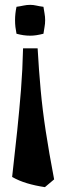

<svg xmlns="http://www.w3.org/2000/svg" viewBox="-20 -749 303 791"><path d="M165 22Q125 16 91.5 6Q58 -4 30 -20Q42 -125 51 -211.5Q60 -298 66.5 -379.5Q73 -461 75 -550H135Q140 -461 147.5 -379Q155 -297 168.5 -208.5Q182 -120 203 -10ZM105 -602Q90 -602 76.5 -604Q63 -606 48 -610Q45 -625 43.5 -638Q42 -651 42 -666Q42 -693 48 -721Q63 -723 76.5 -726Q90 -729 105 -729Q117 -729 130 -726Q143 -723 159 -721Q161 -707 163.5 -693.5Q166 -680 166 -666Q166 -651 163.5 -638Q161 -625 159 -610Q143 -606 130 -604Q117 -602 105 -602Z"/></svg>

Font: Ruwudu
Style: Bold
Weight: 700
Designer: Becca Hirsbrunner Spalinger
Foundry: SIL International
Version: Version 3.000